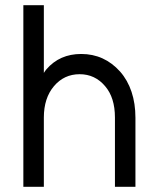

<svg xmlns="http://www.w3.org/2000/svg" viewBox="-20 -720 598 740"><path d="M502 0V-266Q502 -321 487 -366Q472 -411 443 -444Q382 -512 293 -512Q210 -512 159 -453Q157 -450 154 -446.5Q151 -443 149 -439V-700H70V0H149V-267Q149 -342 188 -388Q227 -434 287 -434Q346 -434 385 -388Q423 -344 423 -267V0Z"/></svg>

Font: Unageo
Style: Regular
Weight: 400
Designer: Richard Sepsi
Foundry: Richard Sepsi
Version: Version 2.000